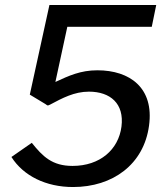

<svg xmlns="http://www.w3.org/2000/svg" viewBox="-20 -743 677 773"><path d="M179 -723 100 -362 163 -324C172 -318 170 -316 182 -322C231 -348 279 -374 338 -374C424 -374 481 -326 469 -233C457 -141 383 -75 272 -75C190 -75 152 -113 108 -168L26 -111C74 -35 165 10 274 10C434 10 559 -81 580 -237C601 -389 503 -460 372 -460C304 -460 257 -438 203 -413L251 -635H591L609 -723Z"/></svg>

Font: United Sans Medium
Style: Italic
Weight: 500
Italic angle: -8°
Designer: Pablo Impallari, Rodrigo Fuenzalida (Modified by Dan O. Williams)
Version: Version 1.000;PS 001.000;hotconv 1.0.88;makeotf.lib2.5.64775